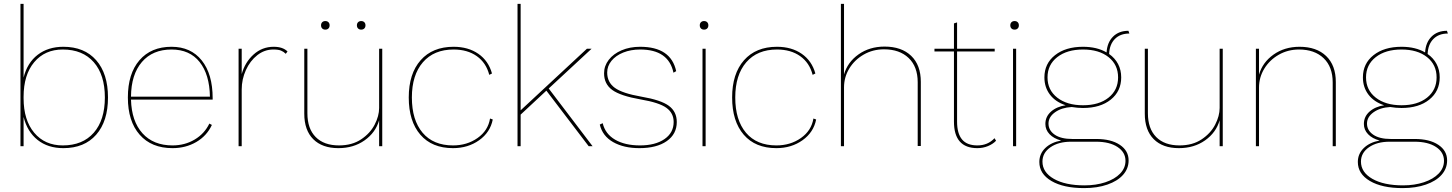

<svg xmlns="http://www.w3.org/2000/svg" viewBox="-20 -750 7448 985"><path d="M534 -250Q534 -128 473.5 -59Q413 10 305 10Q226 10 173 -32Q120 -74 101 -150V0H85V-730H101V-352Q120 -428 173.5 -469Q227 -510 305 -510Q413 -510 473.5 -441Q534 -372 534 -250ZM518 -250Q518 -366 461 -431Q404 -496 302 -496Q210 -496 155.5 -431Q101 -366 101 -253V-246Q101 -134 155.5 -69Q210 -4 302 -4Q404 -4 461 -69Q518 -134 518 -250Z M1071 -239H652Q655 -128 711 -66Q767 -4 865 -4Q928 -4 978.5 -34Q1029 -64 1054 -116L1067 -109Q1041 -53 987 -21.5Q933 10 865 10Q757 10 696.5 -59Q636 -128 636 -250Q636 -372 695.5 -441Q755 -510 860 -510Q959 -510 1015 -440Q1071 -370 1071 -246ZM652 -254H1057Q1055 -368 1004 -432Q953 -496 860 -496Q763 -496 708 -432Q653 -368 652 -254Z M1455 -486 1446 -474Q1435 -485 1421.5 -490.5Q1408 -496 1382 -496Q1337 -496 1300 -467Q1263 -438 1241.5 -390.5Q1220 -343 1220 -291V0H1204V-500H1220V-370Q1237 -431 1281 -470.5Q1325 -510 1384 -510Q1431 -510 1455 -486Z M1941 -500V0H1925V-133Q1907 -70 1850.5 -30Q1794 10 1716 10Q1633 10 1587 -36Q1541 -82 1541 -167V-500H1557V-169Q1557 -90 1599.5 -47Q1642 -4 1719 -4Q1786 -4 1832.5 -35Q1879 -66 1902 -110.5Q1925 -155 1925 -196V-500ZM1671 -620Q1671 -610 1665 -604Q1659 -598 1649 -598Q1639 -598 1633 -604Q1627 -610 1627 -620Q1627 -630 1633 -636Q1639 -642 1649 -642Q1659 -642 1665 -636Q1671 -630 1671 -620ZM1855 -620Q1855 -610 1849 -604Q1843 -598 1833 -598Q1823 -598 1817 -604Q1811 -610 1811 -620Q1811 -630 1817 -636Q1823 -642 1833 -642Q1843 -642 1849 -636Q1855 -630 1855 -620Z M2504 -373 2490 -366Q2474 -428 2426 -462Q2378 -496 2307 -496Q2206 -496 2149.5 -430.5Q2093 -365 2093 -250Q2093 -134 2148 -69Q2203 -4 2304 -4Q2376 -4 2430 -42Q2484 -80 2494 -142L2508 -137Q2495 -71 2438 -30.5Q2381 10 2304 10Q2196 10 2136.5 -59Q2077 -128 2077 -250Q2077 -372 2138 -441Q2199 -510 2307 -510Q2382 -510 2434 -474Q2486 -438 2504 -373Z M2783 -285 2651 -162V0H2635V-730H2651V-184L2991 -500H3015L2795 -296L3020 0H3000Z M3057 -111 3072 -118Q3085 -63 3135.5 -33.5Q3186 -4 3263 -4Q3342 -4 3389 -36.5Q3436 -69 3436 -124Q3436 -170 3398.5 -197Q3361 -224 3266 -240Q3163 -258 3121 -288.5Q3079 -319 3079 -374Q3079 -412 3103 -443Q3127 -474 3169 -492Q3211 -510 3264 -510Q3422 -510 3449 -385L3435 -377Q3410 -496 3264 -496Q3216 -496 3177.5 -480.5Q3139 -465 3117 -438Q3095 -411 3095 -378Q3095 -328 3134 -299.5Q3173 -271 3271 -254Q3371 -237 3411.5 -207Q3452 -177 3452 -124Q3452 -62 3400.5 -26Q3349 10 3260 10Q3180 10 3125.5 -21Q3071 -52 3057 -111Z M3570 -620Q3570 -630 3576 -636Q3582 -642 3592 -642Q3602 -642 3608 -636Q3614 -630 3614 -620Q3614 -610 3608 -604Q3602 -598 3592 -598Q3582 -598 3576 -604Q3570 -610 3570 -620ZM3600 0H3584V-500H3600Z M4163 -373 4149 -366Q4133 -428 4085 -462Q4037 -496 3966 -496Q3865 -496 3808.5 -430.5Q3752 -365 3752 -250Q3752 -134 3807 -69Q3862 -4 3963 -4Q4035 -4 4089 -42Q4143 -80 4153 -142L4167 -137Q4154 -71 4097 -30.5Q4040 10 3963 10Q3855 10 3795.5 -59Q3736 -128 3736 -250Q3736 -372 3797 -441Q3858 -510 3966 -510Q4041 -510 4093 -474Q4145 -438 4163 -373Z M4704 -330V-1H4688V-328Q4688 -408 4641.5 -452.5Q4595 -497 4515 -497Q4458 -497 4411 -470Q4364 -443 4337 -398.5Q4310 -354 4310 -302V0H4294V-730H4310V-368Q4328 -431 4384.5 -471Q4441 -511 4518 -511Q4605 -511 4654.5 -463.5Q4704 -416 4704 -330Z M5090 -28Q5074 -11 5048.5 -0.5Q5023 10 4994 10Q4874 10 4874 -126V-486H4774V-500H4874V-630L4890 -635V-500H5083V-486H4890V-126Q4890 -65 4915.5 -34.5Q4941 -4 4994 -4Q5048 -4 5082 -41Z M5163 -620Q5163 -630 5169 -636Q5175 -642 5185 -642Q5195 -642 5201 -636Q5207 -630 5207 -620Q5207 -610 5201 -604Q5195 -598 5185 -598Q5175 -598 5169 -604Q5163 -610 5163 -620ZM5193 0H5177V-500H5193Z M5770 73Q5770 115 5741.5 147Q5713 179 5661 197Q5609 215 5542 215Q5436 215 5374 178.5Q5312 142 5312 81Q5312 39 5342.5 9.5Q5373 -20 5424 -29Q5386 -39 5364.5 -61.5Q5343 -84 5343 -114Q5343 -152 5372 -177.5Q5401 -203 5447 -210Q5395 -227 5366.5 -264.5Q5338 -302 5338 -353Q5338 -424 5392.5 -467Q5447 -510 5536 -510Q5608 -510 5657 -481Q5660 -532 5690 -562Q5720 -592 5769 -592L5774 -578Q5727 -578 5699.5 -550Q5672 -522 5670 -473Q5700 -452 5716 -421.5Q5732 -391 5732 -353Q5732 -282 5678.5 -239Q5625 -196 5536 -196Q5508 -196 5478 -201Q5426 -198 5392.5 -174Q5359 -150 5359 -116Q5359 -81 5391 -59Q5423 -37 5481 -37H5604Q5680 -37 5725 -7Q5770 23 5770 73ZM5536 -210Q5618 -210 5667 -249Q5716 -288 5716 -353Q5716 -418 5667 -457Q5618 -496 5536 -496Q5454 -496 5404 -457Q5354 -418 5354 -353Q5354 -288 5404 -249Q5454 -210 5536 -210ZM5754 75Q5754 31 5713 4Q5672 -23 5603 -23H5475Q5410 -23 5369 5.5Q5328 34 5328 79Q5328 134 5386.5 167.5Q5445 201 5544 201Q5603 201 5651 185Q5699 169 5726.5 140.5Q5754 112 5754 75Z M6253 -500V0H6237V-133Q6219 -70 6162.5 -30Q6106 10 6028 10Q5945 10 5899 -36Q5853 -82 5853 -167V-500H5869V-169Q5869 -90 5911.5 -47Q5954 -4 6031 -4Q6098 -4 6144.5 -35Q6191 -66 6214 -110.5Q6237 -155 6237 -196V-500Z M6833 -329V0H6817V-327Q6817 -407 6770.5 -451.5Q6724 -496 6644 -496Q6587 -496 6540 -469Q6493 -442 6466 -397.5Q6439 -353 6439 -301V0H6423V-500H6439V-367Q6457 -430 6513.5 -470Q6570 -510 6647 -510Q6734 -510 6783.5 -462.5Q6833 -415 6833 -329Z M7404 73Q7404 115 7375.5 147Q7347 179 7295 197Q7243 215 7176 215Q7070 215 7008 178.5Q6946 142 6946 81Q6946 39 6976.5 9.5Q7007 -20 7058 -29Q7020 -39 6998.5 -61.5Q6977 -84 6977 -114Q6977 -152 7006 -177.5Q7035 -203 7081 -210Q7029 -227 7000.5 -264.5Q6972 -302 6972 -353Q6972 -424 7026.5 -467Q7081 -510 7170 -510Q7242 -510 7291 -481Q7294 -532 7324 -562Q7354 -592 7403 -592L7408 -578Q7361 -578 7333.5 -550Q7306 -522 7304 -473Q7334 -452 7350 -421.5Q7366 -391 7366 -353Q7366 -282 7312.5 -239Q7259 -196 7170 -196Q7142 -196 7112 -201Q7060 -198 7026.5 -174Q6993 -150 6993 -116Q6993 -81 7025 -59Q7057 -37 7115 -37H7238Q7314 -37 7359 -7Q7404 23 7404 73ZM7170 -210Q7252 -210 7301 -249Q7350 -288 7350 -353Q7350 -418 7301 -457Q7252 -496 7170 -496Q7088 -496 7038 -457Q6988 -418 6988 -353Q6988 -288 7038 -249Q7088 -210 7170 -210ZM7388 75Q7388 31 7347 4Q7306 -23 7237 -23H7109Q7044 -23 7003 5.5Q6962 34 6962 79Q6962 134 7020.5 167.5Q7079 201 7178 201Q7237 201 7285 185Q7333 169 7360.5 140.5Q7388 112 7388 75Z"/></svg>

Font: Work Sans Hairline
Style: Regular
Weight: 400
Designer: Wei Huang
Foundry: Wei Huang
Version: Version 1.032